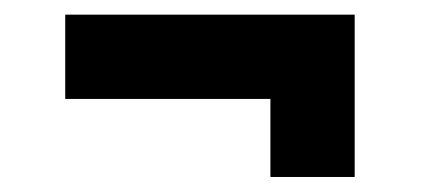

<svg xmlns="http://www.w3.org/2000/svg" viewBox="-20 -352 598 262"><path d="M349 -110.5V-217H69V-332H464V-110.5Z"/></svg>

Font: Mohave Light SemiBold
Style: Regular
Weight: 600
Version: Version 2.003